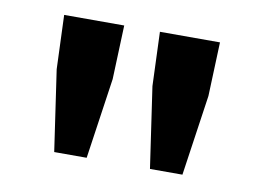

<svg xmlns="http://www.w3.org/2000/svg" viewBox="-48 -753 632 466"><g transform="rotate(10 268.0 -520.0)"><path d="M110 -354 81 -553 76 -686H224L219 -553L190 -354ZM346 -354 317 -553 312 -686H460L455 -553L426 -354Z"/></g></svg>

Font: hySource Sans Pro
Style: Bold
Weight: 700
Designer: Paul D. Hunt
Foundry: Adobe Systems Incorporated
Version: Version 2.021;PS 2.000;hotconv 1.0.86;makeotf.lib2.5.63406